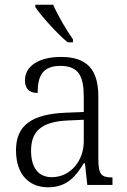

<svg xmlns="http://www.w3.org/2000/svg" viewBox="-20 -786 541 816"><path d="M268 -606H290V-619C263 -657 225 -721 206 -766H130V-756C153 -721 223 -642 268 -606ZM185 10C267 10 304 -40 336 -92H341L351 0H458V-32H454C410 -32 398 -46 398 -111V-375C398 -493 348 -544 239 -544C142 -544 86 -503 86 -445C86 -408 105 -391 140 -391C140 -462 160 -506 237 -506C320 -506 336 -454 336 -372V-310L259 -307C116 -301 48 -254 48 -148C48 -40 107 10 185 10ZM200 -33C139 -33 112 -79 112 -145C112 -224 151 -269 269 -274L336 -277V-185C336 -103 280 -33 200 -33Z"/></svg>

Font: Noto Serif Devanagari SemiCondensed Light
Style: Regular
Weight: 300
Width: 4
Designer: Universal Thirst, Indian Type Foundry and the Monotype Design Team
Foundry: Monotype Imaging Inc.
Version: Version 2.004